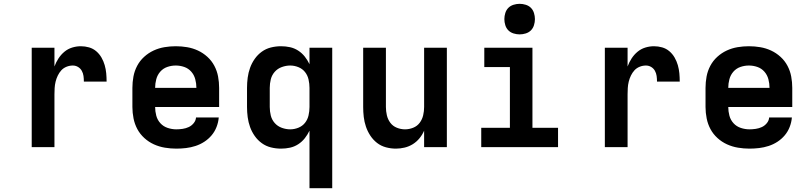

<svg xmlns="http://www.w3.org/2000/svg" viewBox="-20 -770 4240 1005"><path d="M146 0V-520H265V-422Q273 -444 286 -464Q299 -484 317 -499Q335 -514 357.5 -521Q380 -528 403 -528Q425 -528 446 -522Q467 -516 483.5 -502Q500 -488 511 -469Q522 -450 528 -429Q534 -408 536 -386.5Q538 -365 538 -343H419Q419 -358 417 -372.5Q415 -387 408 -399.5Q401 -412 388.5 -419.5Q376 -427 361 -427Q344 -427 328 -420.5Q312 -414 301 -402Q290 -390 282.5 -374.5Q275 -359 271 -342.5Q267 -326 266 -309Q265 -292 265 -276V0Z M903 8Q873 8 843 3Q813 -2 785.5 -14.5Q758 -27 735.5 -47.5Q713 -68 699 -94Q685 -120 679 -150Q673 -180 673 -210V-310Q673 -340 678.5 -369.5Q684 -399 698 -425.5Q712 -452 734.5 -472.5Q757 -493 784 -505.5Q811 -518 840.5 -523Q870 -528 900 -528Q930 -528 959.5 -523Q989 -518 1016 -505.5Q1043 -493 1065.5 -472.5Q1088 -452 1102 -425.5Q1116 -399 1121.5 -369.5Q1127 -340 1127 -310V-210H792Q792 -187 798 -164.5Q804 -142 819.5 -125Q835 -108 857.5 -100.5Q880 -93 903 -93Q919 -93 936 -95.5Q953 -98 968 -105Q983 -112 994 -125.5Q1005 -139 1006 -155H1125Q1123 -130 1113.5 -105.5Q1104 -81 1087.5 -61.5Q1071 -42 1049.5 -28Q1028 -14 1003.5 -6Q979 2 953.5 5Q928 8 903 8ZM792 -310H1008Q1008 -333 1002 -355.5Q996 -378 981 -395Q966 -412 944.5 -419.5Q923 -427 900 -427Q877 -427 855.5 -419.5Q834 -412 819 -395Q804 -378 798 -355.5Q792 -333 792 -310Z M1600 215V-86Q1590 -65 1575.5 -46.5Q1561 -28 1541 -15Q1521 -2 1498 3Q1475 8 1451 8Q1424 8 1398 1.5Q1372 -5 1350.5 -20.5Q1329 -36 1313.5 -58Q1298 -80 1289 -105Q1280 -130 1276.5 -156.5Q1273 -183 1273 -210V-310Q1273 -337 1276.5 -363.5Q1280 -390 1289 -415Q1298 -440 1313.5 -462Q1329 -484 1350.5 -499.5Q1372 -515 1398 -521.5Q1424 -528 1451 -528Q1475 -528 1498 -523Q1521 -518 1541 -505Q1561 -492 1575.5 -473.5Q1590 -455 1600 -434V-520H1719V215ZM1499 -93Q1521 -93 1542 -101.5Q1563 -110 1576.5 -127Q1590 -144 1595 -166Q1600 -188 1600 -210V-310Q1600 -332 1595 -354Q1590 -376 1576.5 -393Q1563 -410 1542 -418.5Q1521 -427 1499 -427Q1477 -427 1455 -419Q1433 -411 1418 -394Q1403 -377 1397.5 -355Q1392 -333 1392 -310V-210Q1392 -187 1397.5 -165Q1403 -143 1418 -126Q1433 -109 1455 -101Q1477 -93 1499 -93Z M2052 8Q2026 8 2000 1Q1974 -6 1953.5 -22Q1933 -38 1918.5 -60Q1904 -82 1895.5 -107Q1887 -132 1884 -158Q1881 -184 1881 -210V-520H2000V-210Q2000 -188 2005 -166.5Q2010 -145 2023 -127.5Q2036 -110 2057 -101.5Q2078 -93 2100 -93Q2122 -93 2143 -101.5Q2164 -110 2177 -127.5Q2190 -145 2195 -166.5Q2200 -188 2200 -210V-520H2319V0H2200V-86Q2191 -65 2176 -46.5Q2161 -28 2141 -15.5Q2121 -3 2098 2.5Q2075 8 2052 8Z M2499 0V-101H2649V-419H2515V-520H2767V-101H2901V0ZM2700 -590Q2684 -590 2668 -595Q2652 -600 2641 -611Q2630 -622 2625 -638Q2620 -654 2620 -670Q2620 -686 2625 -702Q2630 -718 2641 -729Q2652 -740 2668 -745Q2684 -750 2700 -750Q2716 -750 2732 -745Q2748 -740 2759 -729Q2770 -718 2775 -702Q2780 -686 2780 -670Q2780 -654 2775 -638Q2770 -622 2759 -611Q2748 -600 2732 -595Q2716 -590 2700 -590Z M3146 0V-520H3265V-422Q3273 -444 3286 -464Q3299 -484 3317 -499Q3335 -514 3357.5 -521Q3380 -528 3403 -528Q3425 -528 3446 -522Q3467 -516 3483.5 -502Q3500 -488 3511 -469Q3522 -450 3528 -429Q3534 -408 3536 -386.5Q3538 -365 3538 -343H3419Q3419 -358 3417 -372.5Q3415 -387 3408 -399.5Q3401 -412 3388.5 -419.5Q3376 -427 3361 -427Q3344 -427 3328 -420.5Q3312 -414 3301 -402Q3290 -390 3282.5 -374.5Q3275 -359 3271 -342.5Q3267 -326 3266 -309Q3265 -292 3265 -276V0Z M3903 8Q3873 8 3843 3Q3813 -2 3785.5 -14.5Q3758 -27 3735.5 -47.5Q3713 -68 3699 -94Q3685 -120 3679 -150Q3673 -180 3673 -210V-310Q3673 -340 3678.5 -369.5Q3684 -399 3698 -425.5Q3712 -452 3734.5 -472.5Q3757 -493 3784 -505.5Q3811 -518 3840.5 -523Q3870 -528 3900 -528Q3930 -528 3959.5 -523Q3989 -518 4016 -505.5Q4043 -493 4065.5 -472.5Q4088 -452 4102 -425.5Q4116 -399 4121.5 -369.5Q4127 -340 4127 -310V-210H3792Q3792 -187 3798 -164.5Q3804 -142 3819.5 -125Q3835 -108 3857.5 -100.5Q3880 -93 3903 -93Q3919 -93 3936 -95.5Q3953 -98 3968 -105Q3983 -112 3994 -125.5Q4005 -139 4006 -155H4125Q4123 -130 4113.5 -105.5Q4104 -81 4087.5 -61.5Q4071 -42 4049.5 -28Q4028 -14 4003.5 -6Q3979 2 3953.5 5Q3928 8 3903 8ZM3792 -310H4008Q4008 -333 4002 -355.5Q3996 -378 3981 -395Q3966 -412 3944.5 -419.5Q3923 -427 3900 -427Q3877 -427 3855.5 -419.5Q3834 -412 3819 -395Q3804 -378 3798 -355.5Q3792 -333 3792 -310Z"/></svg>

Font: Iosevka Fixed Extended
Style: Bold
Weight: 700
Width: 7
Monospace: yes
Designer: Belleve Invis
Foundry: Belleve Invis
Version: Version 24.1.1; ttfautohint (v1.8.4)